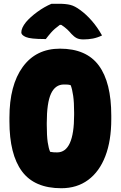

<svg xmlns="http://www.w3.org/2000/svg" viewBox="-20 -978 640 1018"><path d="M298 -720Q438 -720 504 -630.5Q570 -541 570 -365V-346Q570 -232 538.5 -150Q507 -68 447.5 -24Q388 20 305 20Q163 20 96.5 -69.5Q30 -159 30 -335V-354Q30 -526 100.5 -623Q171 -720 298 -720ZM228 -317Q228 -257 233 -223.5Q238 -190 246 -173Q256 -171 264.5 -170.5Q273 -170 283 -170Q373 -170 373 -369V-382Q373 -435 368 -470Q363 -505 355 -526Q347 -529 338.5 -529.5Q330 -530 319 -530Q273 -530 250.5 -481.5Q228 -433 228 -326ZM253 -958H294Q329 -958 353 -952Q377 -946 405 -925Q437 -902 467 -867.5Q497 -833 521 -790Q496 -778 472 -773.5Q448 -769 422 -769Q400 -769 386.5 -776Q373 -783 359 -798Q349 -810 337 -821.5Q325 -833 305 -846H297Q268 -825 251 -805.5Q234 -786 223 -771H217Q142 -771 117.5 -781.5Q93 -792 93 -806Q93 -830 118 -861Q141 -888 178 -915Q215 -942 253 -958Z"/></svg>

Font: Recursive Mn Csl St Blk
Style: Regular
Weight: 900
Monospace: yes
Version: Version 1.079;hotconv 1.0.112;makeotfexe 2.5.65598; ttfautoh